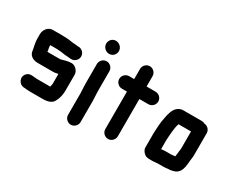

<svg xmlns="http://www.w3.org/2000/svg" viewBox="-112 -1105 1960 1619"><g transform="rotate(30 868.0 -296.0)"><path d="M385 -497H374C365 -498 357 -499 350 -500C317 -500 286 -510 252 -510H233C226 -511 219 -511 212 -511H127C81 -511 50 -467 50 -425V-383C50 -342 62 -308 67 -270C72 -230 109 -206 154 -206H305C323 -206 338 -210 353 -213V-118C353 -110 350 -100 348 -93C348 -91 348 -89 347 -86H220C202 -86 187 -90 168 -90H162C145 -91 130 -85 118 -73C79 -35 107 30 160 32H166C168 32 171 32 174 33L196 35C204 36 212 36 220 36H345C395 36 435 22 450 -14L456 -26C467 -51 475 -85 475 -118V-277C475 -311 440 -348 405 -348C367 -348 338 -336 306 -328H181C178 -331 178 -340 178 -343C175 -354 172 -370 172 -383V-389H229C236 -388 243 -388 250 -388C282 -388 314 -378 346 -378C356 -378 369 -375 379 -375H385C418 -375 446 -403 446 -436C446 -469 418 -497 385 -497Z M592 -448V-265C592 -218 598 -168 596 -123V45C596 78 624 106 657 106C690 106 718 78 718 45V-121C720 -168 714 -217 714 -265V-448C714 -481 686 -509 653 -509C620 -509 592 -481 592 -448ZM574 -636C574 -602 604 -573 638 -573C672 -573 699 -600 699 -634C699 -669 669 -698 634 -698C600 -698 574 -670 574 -636Z M928 -594V-495H879C846 -495 818 -467 818 -434C818 -401 846 -373 879 -373H928V-8C928 25 956 53 989 53C1022 53 1050 25 1050 -8V-371H1138C1171 -371 1199 -399 1199 -432C1199 -465 1171 -493 1138 -493H1050V-594C1050 -627 1022 -655 989 -655C956 -655 928 -627 928 -594Z M1516 -100H1456C1445 -100 1431 -97 1420 -97V-183C1424 -244 1426 -304 1442 -352H1564V-190C1563 -183 1563 -178 1563 -175C1562 -169 1561 -162 1560 -154L1558 -133L1555 -112C1555 -109 1555 -107 1554 -104C1541 -104 1529 -100 1516 -100ZM1460 22H1516C1527 22 1543 20 1554 18H1566C1575 17 1585 16 1596 13C1601 11 1605 10 1610 9C1629 4 1645 -9 1658 -29C1672 -54 1676 -85 1679 -119L1681 -141C1683 -158 1685 -165 1686 -186V-405C1686 -438 1660 -463 1629 -466C1620 -471 1610 -474 1599 -474H1418C1399 -474 1381 -467 1364 -454C1334 -430 1321 -382 1313 -335C1302 -290 1301 -237 1298 -185V-43C1298 -28 1305 -13 1318 2C1337 23 1353 26 1386 26H1409C1423 26 1444 22 1460 22Z"/></g></svg>

Font: Electronic
Style: Ti
Weight: 900
Version: Version 1.011